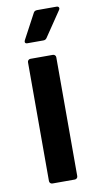

<svg xmlns="http://www.w3.org/2000/svg" viewBox="-82 -738 392 775"><g transform="rotate(-10 114.0 -350.0)"><path d="M56 -12V-499Q56 -504 59.5 -507.5Q63 -511 68 -511H160Q165 -511 168.5 -507.5Q172 -504 172 -499V-12Q172 -7 168.5 -3.5Q165 0 160 0H68Q63 0 59.5 -3.5Q56 -7 56 -12ZM59 -589 114 -692Q118 -700 129 -700H208Q215 -700 217.5 -695.5Q220 -691 216 -685L147 -583Q142 -575 133 -575H67Q60 -575 58 -579Q56 -583 59 -589Z"/></g></svg>

Font: Amber EN SemiBold
Style: Regular
Weight: 600
Designer: Jeremy Tribby
Foundry: Tribby Type
Version: Version 1.408 November 24, 2021